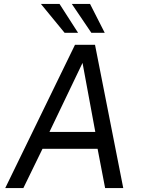

<svg xmlns="http://www.w3.org/2000/svg" viewBox="-20 -949 721 969"><path d="M6.5 0 358.5 -723H459.5L602 0H510.5L472.5 -198H194.5L98 0ZM229.5 -283H461L396.5 -631.5ZM434.5 -929 508.5 -783.5H441L342.5 -929ZM280.5 -929 374 -783.5H306L186.5 -929Z"/></svg>

Font: Public Sans
Style: Italic
Weight: 400
Italic angle: -8°
Designer: The Public Sans project authors (U.S. Web Design System). Libre Franklin designed by Pablo Impallari and Rodrigo Fuenzal
Version: Version 1.008; ttfautohint (v1.8.1) -l 8 -r 50 -G 200 -x 14 